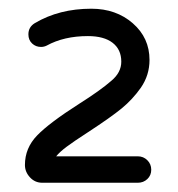

<svg xmlns="http://www.w3.org/2000/svg" viewBox="-20 -713 401 432"><path d="M36.1 -341.8Q36.1 -379.9 63.5 -408.2Q90.8 -436.5 158.2 -479.5Q206.1 -509.8 230.5 -531.2Q252.9 -549.8 252.9 -574.2Q252.9 -601.6 233.4 -616.7Q213.9 -631.8 177.7 -631.8Q124 -631.8 85 -610.4Q79.1 -607.4 72.3 -607.4Q60.5 -607.4 52.2 -615.2Q43.9 -623 43.9 -635.7Q43.9 -652.3 58.6 -661.1Q113.3 -693.4 185.5 -693.4Q241.2 -693.4 278.8 -660.6Q316.4 -627.9 316.4 -578.1Q316.4 -543.9 296.9 -515.6Q278.3 -489.3 253.9 -469.2Q229.5 -449.2 178.7 -416Q145.5 -394.5 129.9 -382.8Q114.3 -371.1 106.4 -361.3H290Q302.7 -361.3 311.5 -352.5Q320.3 -343.8 320.3 -331.1Q320.3 -318.4 311.5 -310.1Q302.7 -301.8 290 -301.8H75.2Q58.6 -301.8 47.4 -314Q36.1 -326.2 36.1 -341.8Z"/></svg>

Font: jf-openhuninn-2.0
Style: Regular
Weight: 400
Designer: [Kosugi Maru]
Designed by MOTOYA      

[Varela Round]
Joe Prince (Latin component); Avraham Cornfeld (Hebrew component)
Foundry: justfont CO.,LTD.
Version: 2.0